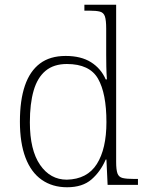

<svg xmlns="http://www.w3.org/2000/svg" viewBox="-20 -780 619 810"><path d="M263 10Q201 10 156 -21.5Q111 -53 87.5 -115Q64 -177 64 -267Q64 -357 85 -418.5Q106 -480 148.5 -512Q191 -544 257 -544Q322 -544 364 -517.5Q406 -491 426 -445H431Q429 -472 428.5 -499.5Q428 -527 428 -548V-659Q428 -695 422.5 -711Q417 -727 401.5 -731Q386 -735 358 -735H336V-760H470V-97Q470 -64 475.5 -48.5Q481 -33 497.5 -29Q514 -25 548 -25H562V0H434L429 -107H426Q404 -56 366 -23Q328 10 263 10ZM262 -22Q348 -24 388.5 -88Q429 -152 429 -265Q429 -386 393.5 -448Q358 -510 262 -510Q207 -510 172.5 -481.5Q138 -453 122 -398Q106 -343 106 -264Q106 -147 149 -84.5Q192 -22 262 -22Z"/></svg>

Font: Noto Serif Hebrew ExtraLight
Style: Regular
Weight: 250
Version: Version 2.003